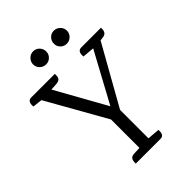

<svg xmlns="http://www.w3.org/2000/svg" viewBox="-244 -967 1080 1080"><g transform="rotate(-45 296.0 -427.5)"><path d="M431 -679H587Q587 -679 587 -671Q587 -636 556 -633L535 -630L336 -276V-50L409 -44Q413 0 382 0H185V-8Q185 -34 200 -42Q207 -45 217 -46L262 -48V-274L62 -628H61L5 -634Q0 -679 33 -679H220V-671Q220 -644 206 -638Q199 -634 189 -633L144 -630L312 -329L474 -628L403 -634Q398 -679 431 -679ZM275 -802.5Q275 -781 260 -766Q245 -751 223.5 -751Q202 -751 186.5 -766Q171 -781 171 -802.5Q171 -824 186.5 -839.5Q202 -855 223.5 -855Q245 -855 260 -839.5Q275 -824 275 -802.5ZM440 -802.5Q440 -781 424.5 -766Q409 -751 387.5 -751Q366 -751 351 -766Q336 -781 336 -802.5Q336 -824 351 -839.5Q366 -855 387.5 -855Q409 -855 424.5 -839.5Q440 -824 440 -802.5Z"/></g></svg>

Font: Karma
Style: Regular
Weight: 400
Designer: Joana Correia
Foundry: Indian Type Foundry
Version: Version 1.202;PS 1.0;hotconv 1.0.78;makeotf.lib2.5.61930; tt